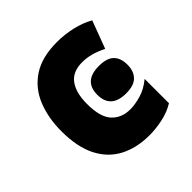

<svg xmlns="http://www.w3.org/2000/svg" viewBox="-153 -695 837 837"><g transform="rotate(-45 265.0 -276.5)"><path d="M309 10Q231 10 172.5 -20.5Q114 -51 82 -114Q50 -177 50 -274Q50 -356 76.5 -421.5Q103 -487 160.5 -525Q218 -563 311 -563Q358 -563 404 -552.5Q450 -542 487 -521L439 -393Q409 -408 382 -415.5Q355 -423 326 -423Q268 -423 240.5 -385.5Q213 -348 213 -279Q213 -198 245 -163.5Q277 -129 331 -129Q359 -129 396 -139.5Q433 -150 468 -179V-29Q434 -8 391.5 1Q349 10 309 10ZM367 -191Q273 -191 273 -276Q273 -360 367 -360Q415 -360 437 -338.5Q459 -317 459 -276Q459 -236 437 -213.5Q415 -191 367 -191Z"/></g></svg>

Font: Noto Sans Mono Condensed Black
Style: Regular
Weight: 900
Width: 3
Designer: Monotype Design Team
Foundry: Monotype Imaging Inc.
Version: Version 2.014